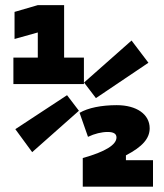

<svg xmlns="http://www.w3.org/2000/svg" viewBox="-20 -713 626 734"><path d="M296.4 0.5H564.9V-100.6H461.4V-119.1C524.4 -151.9 552.2 -183.6 552.2 -222.7C552.2 -275.9 502.4 -311 426.3 -311C368.2 -311 316.9 -300.8 284.2 -281.7L316.4 -189.9C341.8 -202.1 368.7 -208.5 391.6 -208.5C414.1 -208.5 425.3 -201.7 425.3 -187.5C425.3 -159.7 382.8 -132.8 296.4 -108.9ZM31.2 -391.6H300.8V-492.7H225.1V-693.4H124.5L35.6 -667.5V-564L124.5 -588.9V-492.7H31.2ZM346.7 -337.9 547.4 -473.1 482.9 -558.1 301.3 -397.5ZM103 -131.3 281.7 -289.6 236.3 -349.1 38.6 -219.2Z"/></svg>

Font: Cascadia Code
Style: Bold
Weight: 700
Monospace: yes
Designer: Aaron Bell
Foundry: Saja Typeworks
Version: Version 2404.023